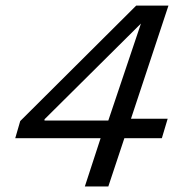

<svg xmlns="http://www.w3.org/2000/svg" viewBox="-20 -675 654 695"><path d="M35.2 -174.8 53.2 -236.8 473.1 -654.8H589.8L454.1 -245.1H586.9L565.9 -174.8H430.2L372.1 0H287.1L344.2 -174.8ZM490.2 -589.8 141.1 -243.2V-238.8H372.1Z"/></svg>

Font: IntelOne Mono
Style: Italic
Weight: 400
Italic angle: -16°
Designer: Fred Shallcrass
Foundry: Frere-Jones Type LLC
Version: Version 1.200;hotconv 1.1.0;makeotfexe 2.6.0;FJTRelease1.2